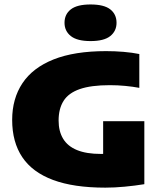

<svg xmlns="http://www.w3.org/2000/svg" viewBox="-20 -832 729 860"><path d="M451.5 8.5Q310 8.5 217.5 -26Q125 -60.5 79.8 -128Q34.5 -195.5 34.5 -295Q34.5 -390 80.5 -459.2Q126.5 -528.5 220 -565.8Q313.5 -603 455 -603Q494 -603 533 -599.8Q572 -596.5 604 -590V-438.5Q575 -444 541.2 -447.2Q507.5 -450.5 472 -450.5Q388 -450.5 337.5 -433Q287 -415.5 264.8 -380.2Q242.5 -345 242.5 -292Q242.5 -244 262.8 -210.5Q283 -177 325 -159.8Q367 -142.5 432 -142.5Q457 -142.5 486.5 -144.5Q516 -146.5 539.5 -149.5L442 -71V-289H626.5V-7Q583.5 0 538.2 4.2Q493 8.5 451.5 8.5ZM385.5 -648Q325.5 -648 297.2 -670.5Q269 -693 269 -730Q269 -768 297.2 -790Q325.5 -812 385.5 -812Q446 -812 474 -790Q502 -768 502 -730Q502 -693 474 -670.5Q446 -648 385.5 -648Z"/></svg>

Font: Encode Sans SC SemiExpanded ExtraBold
Style: Regular
Weight: 800
Width: 6
Designer: Multiple Designers
Foundry: Impallari Type
Version: Version 3.002